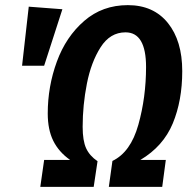

<svg xmlns="http://www.w3.org/2000/svg" viewBox="-20 -728 744 748"><path d="M690 -451Q690 -336 653 -247Q616 -158 527 -105H626L612 0H404L418 -101Q489 -135 519 -242Q549 -349 549 -467Q549 -602 469 -602Q409 -602 372 -544Q335 -486 318.5 -402Q302 -318 302 -234Q302 -180 315.5 -150.5Q329 -121 360 -100L345 0H137L152 -105H253Q209 -136 187.5 -179.5Q166 -223 166 -286Q166 -391 201.5 -488Q237 -585 308 -646.5Q379 -708 478 -708Q578 -708 634 -638.5Q690 -569 690 -451ZM223 -692 152 -472H66L92 -702Z"/></svg>

Font: Fira Sans Compressed SemiBold
Style: Italic
Weight: 600
Width: 1
Italic angle: -8°
Designer: bBox Type GmbH & Carrois Corporate GbR & Edenspiekermann AG
Foundry: bBox Type GmbH & Carrois Corporate GbR & Edenspiekermann AG
Version: Version 4.301